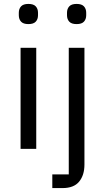

<svg xmlns="http://www.w3.org/2000/svg" viewBox="-20 -760 536 980"><path d="M125 -637Q99 -637 87.5 -649.5Q76 -662 76 -682V-695Q76 -715 87.5 -727.5Q99 -740 125 -740Q151 -740 162.5 -727.5Q174 -715 174 -695V-682Q174 -662 162.5 -649.5Q151 -637 125 -637ZM85 -516H165V0H85ZM331 -516H411V80Q411 134 384 167Q357 200 299 200H247V130H331ZM371 -637Q345 -637 333.5 -649.5Q322 -662 322 -682V-695Q322 -715 333.5 -727.5Q345 -740 371 -740Q397 -740 408.5 -727.5Q420 -715 420 -695V-682Q420 -662 408.5 -649.5Q397 -637 371 -637Z"/></svg>

Font: IBM Plex Sans Arabic
Style: Regular
Weight: 400
Designer: Mike Abbink, Paul van der Laan, Pieter van Rosmalen, Wael Morcos, Khajak Apelian
Foundry: Bold Monday
Version: Version 1.005